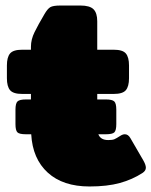

<svg xmlns="http://www.w3.org/2000/svg" viewBox="-20 -660 548 695"><path d="M508 -53Q508 -42 496 -34Q459 -10 413.5 2.5Q368 15 304 15Q208 15 153 -35Q98 -85 93 -174H74Q50 -174 43 -181Q36 -188 36 -211V-263Q36 -286 43.5 -293Q51 -300 74 -300H92V-320H60Q28 -320 16.5 -333.5Q5 -347 5 -377V-423Q5 -453 16.5 -466.5Q28 -480 60 -480H92V-491Q92 -517 105 -543.5Q118 -570 141 -609Q152 -628 162 -634Q172 -640 199 -640H271Q305 -640 318.5 -626.5Q332 -613 332 -583V-480H392Q424 -480 435.5 -466.5Q447 -453 447 -423V-377Q447 -347 435.5 -333.5Q424 -320 392 -320H332V-300H363Q386 -300 393.5 -293Q401 -286 401 -263V-211Q401 -188 394 -181Q387 -174 363 -174H336Q344 -153 372 -153Q387 -153 394 -156Q401 -159 415 -168Q424 -174 432 -174Q444 -174 452 -160L499 -79Q508 -63 508 -53Z"/></svg>

Font: Mitr
Style: Bold
Weight: 700
Designer: Thanarat Vachiruckul
Foundry: Cadson Demak
Version: Version 1.003